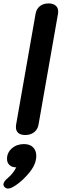

<svg xmlns="http://www.w3.org/2000/svg" viewBox="-59 -779 360 1122"><path d="M34 -36Q34 -45 35 -50L149 -699Q154 -727 174 -743Q194 -759 225 -759Q251 -759 266 -746.5Q281 -734 281 -712Q281 -704 280 -699L166 -50Q161 -22 140 -6Q119 10 89 10Q62 10 48 -2Q34 -14 34 -36ZM-39 299Q-39 282 -12 260Q17 236 36 199Q11 199 -3.5 185.5Q-18 172 -18 149Q-18 113 10.5 88Q39 63 81 63Q115 63 134 81.5Q153 100 153 132Q153 178 116.5 224.5Q80 271 37 301Q6 323 -12 323Q-25 323 -34 312Q-39 307 -39 299Z"/></svg>

Font: Kodchasan
Style: Bold Italic
Weight: 700
Italic angle: -10°
Version: Version 1.000; ttfautohint (v1.6)